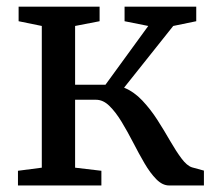

<svg xmlns="http://www.w3.org/2000/svg" viewBox="-20 -568 657 588"><path d="M35 0V-45L108 -54.5V-488.5L37 -503V-547.5H285V-503L210 -488.5V-308.5H303L434 -488.5L361.5 -503V-547.5H581V-503L510.5 -488.5L360 -299.5Q390.5 -287 415.8 -260.2Q441 -233.5 462 -200.8Q483 -168 501.2 -136.2Q519.5 -104.5 536 -82.5Q552.5 -60.5 568 -55.5L604.5 -45.5V0H498Q477.5 0 458.8 -19Q440 -38 422.5 -68Q405 -98 387.8 -131.5Q370.5 -165 352.5 -194.8Q334.5 -224.5 315.2 -243.5Q296 -262.5 274 -262.5H210V-54.5L290.5 -45V0Z"/></svg>

Font: Merriweather 36pt
Style: Regular
Weight: 400
Designer: Eben Sorkin
Foundry: Eben Sorkin
Version: Version 2.100